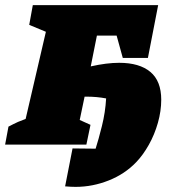

<svg xmlns="http://www.w3.org/2000/svg" viewBox="-50 -564 677 749"><path d="M-30 0 -17 -70Q-5 -76 2.5 -80Q10 -84 20.5 -88.5Q31 -93 50 -100L129 -440L64 -467L78 -544H567L527 -338H429L405 -425H328L304 -305Q366 -319 415 -319Q494 -319 536.5 -283.5Q579 -248 579 -175Q579 -131 566 -85Q553 -39 530.5 1Q508 41 481 69Q437 115 374 140Q311 165 245 165Q237 165 226 164.5Q215 164 204 163L233 15Q255 15 277 15.5Q299 16 323 16Q334 -18 347.5 -72Q361 -126 364 -180Q328 -187 286 -187Q283 -187 280 -187L261 -96L303 -77L287 0Z"/></svg>

Font: Piazzolla SC Black
Style: Italic
Weight: 900
Italic angle: -11.3°
Designer: Juan Pablo del Peral
Foundry: Huerta Tipografica
Version: Version 1.330